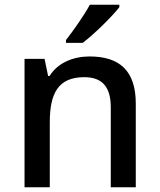

<svg xmlns="http://www.w3.org/2000/svg" viewBox="-20 -786 670 806"><path d="M481 -756V-766H357C333 -721 286 -655 257 -618V-606H327C375 -642 453 -719 481 -756ZM356 -549C288 -549 223 -523 188 -467H182L167 -539H83V0H189V-272C189 -394 224 -462 334 -462C410 -462 445 -420 445 -336V0H550V-351C550 -490 481 -549 356 -549Z"/></svg>

Font: Noto Sans Gunjala Gondi Medium
Style: Regular
Weight: 500
Designer: Ek Type
Foundry: Ek Type
Version: Version 1.004